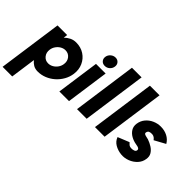

<svg xmlns="http://www.w3.org/2000/svg" viewBox="-148 -1307 2114 2114"><g transform="rotate(45 909.0 -250.0)"><path d="M104.5 250H-45.5L60 -500H210L203.5 -453Q230.5 -479.5 264 -496.2Q297.5 -513 338 -513Q411 -513 465.5 -477.5Q520 -442 547 -382.2Q574 -322.5 564 -250Q556.5 -195.5 529.2 -147.5Q502 -99.5 461 -63.2Q420 -27 369.5 -6.5Q319 14 264 14Q223.5 14 194.8 -3Q166 -20 146 -46ZM315.5 -369Q285 -369 257.5 -352.8Q230 -336.5 211.2 -309.5Q192.5 -282.5 188 -250Q181 -200.5 208.8 -165.8Q236.5 -131 282 -131Q313 -131 340.8 -147Q368.5 -163 387.5 -190Q406.5 -217 411 -250Q418 -299 390 -334Q362 -369 315.5 -369Z M659 -500H809L738.5 0H588.5ZM742 -552Q710 -552 691 -573.5Q672 -595 676.5 -627Q681 -658.5 706 -680.2Q731 -702 763 -702Q794.5 -702 813.2 -680.2Q832 -658.5 827.5 -627Q823 -595 798.8 -573.5Q774.5 -552 742 -552Z M863.5 0 969 -750H1119L1013.5 0Z M1143 0 1248.5 -750H1398.5L1293 0Z M1560.5 9Q1504.5 3.5 1459.2 -23Q1414 -49.5 1396.5 -98L1530 -152Q1536.5 -144 1551.2 -130.5Q1566 -117 1595 -117Q1614.5 -117 1632.2 -123.8Q1650 -130.5 1652.5 -149Q1654.5 -163 1645.2 -170.2Q1636 -177.5 1622.2 -180.8Q1608.5 -184 1596 -186Q1552.5 -193 1514.8 -214.2Q1477 -235.5 1455.8 -269.8Q1434.5 -304 1441 -350Q1448.5 -401.5 1480 -439Q1511.5 -476.5 1557.2 -496.8Q1603 -517 1652.5 -517Q1711 -517 1757.2 -493Q1803.5 -469 1829.5 -424L1701.5 -354Q1694 -365.5 1680.2 -376.8Q1666.5 -388 1647.5 -390Q1621.5 -392.5 1603.2 -385Q1585 -377.5 1581.5 -354Q1579.5 -339.5 1592.5 -333Q1605.5 -326.5 1622.8 -323.5Q1640 -320.5 1650.5 -317Q1691.5 -303 1726.2 -280.5Q1761 -258 1779.8 -226Q1798.5 -194 1791 -151Q1784 -101 1748.8 -63Q1713.5 -25 1663.2 -5.5Q1613 14 1560.5 9Z"/></g></svg>

Font: Urbanist Black
Style: Italic
Weight: 900
Italic angle: -8°
Designer: Corey Hu
Foundry: Corey Hu
Version: Version 1.330; ttfautohint (v1.8.4.7-5d5b)